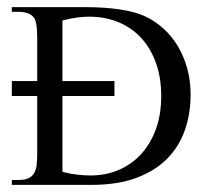

<svg xmlns="http://www.w3.org/2000/svg" viewBox="-20 -519 585 539"><path d="M515.1 -253.4Q515.1 -200.7 499.3 -154.5Q483.4 -108.4 449.7 -74Q416 -39.6 363.3 -19.8Q310.5 0 236.8 0H13.2V-13.7H31.7Q49.3 -13.7 59.8 -18.6Q70.3 -23.4 75.7 -32.7Q81.1 -42 82.8 -55.9Q84.5 -69.8 84.5 -88.4V-249.5H13.2V-291.5H84.5V-411.1Q84.5 -458.5 74.7 -470.2Q67.9 -478.5 56.9 -482.2Q45.9 -485.8 31.7 -485.8H13.2V-499H215.8Q332.5 -499 388.2 -472.7Q416 -459.5 439.2 -438.5Q462.4 -417.5 479.2 -389.4Q496.1 -361.3 505.6 -326.9Q515.1 -292.5 515.1 -253.4ZM432.6 -249.5Q432.6 -301.3 417.7 -342.5Q402.8 -383.8 376.2 -412.6Q349.6 -441.4 312.3 -456.8Q274.9 -472.2 230.5 -472.2Q214.4 -472.2 195.8 -469.7Q177.2 -467.3 155.3 -461.4V-291.5H301.3V-249.5H155.3V-36.6Q177.2 -30.8 197.5 -28.6Q217.8 -26.4 233.4 -26.4Q276.4 -26.4 312.7 -41.7Q349.1 -57.1 375.7 -85.9Q402.3 -114.7 417.5 -156Q432.6 -197.3 432.6 -249.5Z"/></svg>

Font: Scheherazade Rohingya
Style: Regular
Weight: 400
Designer: SIL International
Foundry: SIL International
Version: Version 2.000 (build 440/429)